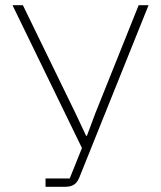

<svg xmlns="http://www.w3.org/2000/svg" viewBox="-20 -718 619 738"><path d="M155 -32H248L295 -149L28 -698H68L270 -283L311 -196H314L347 -284L513 -698H551L285 -36C274 -9 258 0 229 0H155Z"/></svg>

Font: Plexus Sans ExtraLight
Style: Regular
Weight: 250
Version: Version 2.001;PS 002.001;hotconv 1.0.70;makeotf.lib2.5.58329